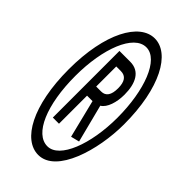

<svg xmlns="http://www.w3.org/2000/svg" viewBox="-172 -572 595 595"><g transform="rotate(45 125.0 -274.5)"><path d="M128 -19C207 -19 249 -161 249 -274C249 -434 194 -530 128 -530C62 -530 7 -433 7 -274C7 -114 61 -19 128 -19ZM129 -58C74 -58 36 -147 36 -274C36 -394 74 -492 129 -492C183 -492 220 -394 220 -274C220 -158 182 -58 129 -58ZM160 -131 188 -138 156 -263C175 -274 185 -307 185 -340C185 -389 168 -425 125 -425H78V-133H105V-256H129ZM105 -296V-384H125C147 -384 157 -369 157 -340C157 -311 147 -296 127 -296Z"/></g></svg>

Font: Inconsolata UltraCondensed Thin
Style: Regular
Weight: 100
Width: 1
Monospace: yes
Designer: Raph Levien, Cyreal, Brenton Simpson
Foundry: Raph Levien, Cyreal, Google
Version: Version 3.100